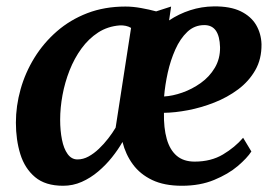

<svg xmlns="http://www.w3.org/2000/svg" viewBox="-20 -586 882 616"><path d="M529 -565 522.5 -520.5Q554 -541.5 590.2 -553.2Q626.5 -565 666 -565.5Q719 -566 752.2 -549.8Q785.5 -533.5 801.8 -505.8Q818 -478 819 -444Q819.5 -396.5 799 -360.8Q778.5 -325 744 -299.2Q709.5 -273.5 667.5 -257Q625.5 -240.5 583.5 -232.5Q541.5 -224.5 506 -224Q505 -175.5 515 -140.2Q525 -105 547 -86.2Q569 -67.5 604.5 -67.5Q657 -67.5 695.5 -90.5Q734 -113.5 760 -144L786.5 -100Q773 -79 742.8 -53.2Q712.5 -27.5 667.2 -8.8Q622 10 563.5 10Q507 10 468.2 -8.5Q429.5 -27 406.2 -58.8Q383 -90.5 373 -130.5Q359 -106 339.2 -81.2Q319.5 -56.5 295 -35.8Q270.5 -15 242.2 -2.5Q214 10 182.5 10Q125.5 10 92.5 -17.8Q59.5 -45.5 45.2 -91.5Q31 -137.5 31 -192.5Q31 -246 46 -299.5Q61 -353 90.5 -400.8Q120 -448.5 162.5 -485.5Q205 -522.5 260.2 -543.8Q315.5 -565 382.5 -565Q406.5 -565 432.8 -560.2Q459 -555.5 481 -549.5ZM351 -176.5 400.5 -496.5Q393 -501 383.8 -503Q374.5 -505 364 -504.5Q325.5 -501.5 295 -481.8Q264.5 -462 241.5 -430.5Q218.5 -399 203.2 -360.2Q188 -321.5 180.5 -280.8Q173 -240 173 -201.5Q173 -167 178.8 -138Q184.5 -109 197 -91.8Q209.5 -74.5 228.5 -74.5Q247 -74.5 264.2 -84Q281.5 -93.5 297.5 -108.8Q313.5 -124 327.2 -141.8Q341 -159.5 351 -176.5ZM635.5 -505.5Q604 -505.5 581 -483.8Q558 -462 542.5 -427.2Q527 -392.5 518.2 -352.8Q509.5 -313 506.5 -276.5Q534 -278 565.2 -289Q596.5 -300 624.2 -319.8Q652 -339.5 669.2 -368.5Q686.5 -397.5 686 -434.5Q685 -470 672.5 -487.8Q660 -505.5 635.5 -505.5Z"/></svg>

Font: Merriweather 24pt
Style: Bold Italic
Weight: 700
Italic angle: -7.8°
Designer: Eben Sorkin
Foundry: Eben Sorkin
Version: Version 2.101